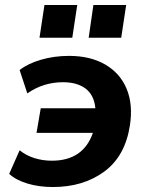

<svg xmlns="http://www.w3.org/2000/svg" viewBox="-20 -742 590 773"><path d="M193 11Q137 11 90.5 -3Q44 -17 17 -42L59 -137Q85 -116 118.5 -105.5Q152 -95 189 -95Q315 -95 354 -207H127L144 -306H364Q359 -359 325 -385Q291 -411 233 -411Q195 -411 159 -400Q123 -389 90 -366L59 -460Q92 -486 145 -501.5Q198 -517 258 -517Q344 -517 404 -482Q464 -447 490 -384Q516 -321 503 -237Q484 -113 399.5 -51Q315 11 193 11ZM337 -590 356 -722H488L468 -590ZM139 -590 159 -722H291L271 -590Z"/></svg>

Font: Mulish ExtraBold
Style: Italic
Weight: 800
Italic angle: -9°
Designer: Vernon Adams
Foundry: Vernon Adams
Version: Version 3.603; ttfautohint (v1.8.3)